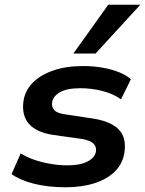

<svg xmlns="http://www.w3.org/2000/svg" viewBox="-20 -784 615 814"><path d="M258 10Q184 10 124.5 -5Q65 -20 29 -46L68 -134Q94 -117 127 -106Q160 -95 196 -89Q232 -83 266 -83Q320 -83 351.5 -99.5Q383 -116 387 -143Q389 -164 375 -176.5Q361 -189 327 -195L205 -212Q135 -223 103.5 -258Q72 -293 79 -352Q85 -398 117 -431.5Q149 -465 204 -484.5Q259 -504 332 -504Q374 -504 412.5 -497.5Q451 -491 483 -478.5Q515 -466 535 -448L493 -363Q459 -387 413.5 -398.5Q368 -410 320 -410Q263 -410 233.5 -392.5Q204 -375 201 -350Q198 -330 211 -316.5Q224 -303 258 -299L377 -281Q450 -269 483 -235.5Q516 -202 508 -141Q502 -93 469 -59Q436 -25 381.5 -7.5Q327 10 258 10ZM291 -557 439 -764H575L385 -557Z"/></svg>

Font: Nunito Sans 10pt SemiExpanded
Style: Bold Italic
Weight: 700
Width: 6
Italic angle: -9°
Designer: Vernon Adams
Foundry: Vernon Adams
Version: Version 3.101;gftools[0.9.27]